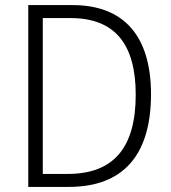

<svg xmlns="http://www.w3.org/2000/svg" viewBox="-20 -734 671 754"><path d="M573 -364C573 -593 466 -714 265 -714H91V0H250C463 0 573 -124 573 -364ZM513 -362C513 -155 427 -51 246 -51H148V-663H257C431 -663 513 -561 513 -362Z"/></svg>

Font: Noto Sans Gujarati UI SemiCondensed Light
Style: Regular
Weight: 300
Width: 4
Designer: Jelle Bosma - Monotype Design Team, Universal Thirst
Foundry: Monotype Imaging Inc.
Version: Version 2.106